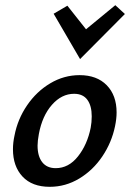

<svg xmlns="http://www.w3.org/2000/svg" viewBox="-20 -715 502 741"><path d="M30 -139Q30 -165 36 -192Q48 -255 84.5 -308.5Q121 -362 174 -393.5Q227 -425 287 -425Q354 -425 392 -386Q430 -347 430 -281Q430 -257 424 -228Q411 -165 375 -111.5Q339 -58 286 -26Q233 6 172 6Q104 6 67 -33.5Q30 -73 30 -139ZM330 -222Q334 -243 334 -266Q334 -307 317 -330Q300 -353 266 -353Q218 -353 180.5 -310.5Q143 -268 130 -198Q125 -171 125 -153Q125 -112 143 -89Q161 -66 195 -66Q245 -66 281 -111.5Q317 -157 330 -222ZM187 -662 240 -693 312 -602 425 -695 462 -661 289 -487Z"/></svg>

Font: Ysabeau Semibold
Style: Italic
Weight: 600
Italic angle: -12°
Designer: Christian Thalmann (Catharsis Fonts)
Version: Version 0.003